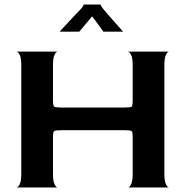

<svg xmlns="http://www.w3.org/2000/svg" viewBox="-20 -828 821 848"><path d="M53 0Q60 0 67 -14Q74 -28 74 -60V-540Q74 -572 67 -585.5Q60 -599 53 -600H235Q228 -600 221 -586Q214 -572 214 -539V-383Q214 -361 219.5 -357Q225 -353 255 -353H526Q556 -353 561 -356.5Q566 -360 566 -383V-540Q566 -572 559 -585.5Q552 -599 545 -600H727Q720 -600 713 -586Q706 -572 706 -539V-60Q706 -28 713 -14Q720 0 727 0H545Q552 0 559 -14Q566 -28 566 -60V-223Q566 -246 560.5 -249.5Q555 -253 526 -253H255Q225 -253 219.5 -249Q214 -245 214 -223V-60Q214 -28 221 -14Q228 0 235 0ZM243 -688Q257 -703 274 -721.5Q291 -740 308 -758Q325 -776 336 -787Q344 -796 347 -801.5Q350 -807 350 -808H424Q424 -804 437 -787Q443 -780 458 -762.5Q473 -745 491 -725Q509 -705 524 -688H437L387 -756L330 -688Z"/></svg>

Font: Red Rose SemiBold
Style: Regular
Weight: 600
Designer: Jaikishan Patel
Version: Version 2.000